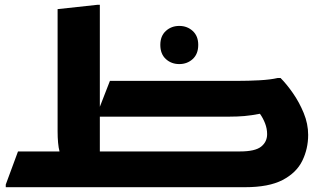

<svg xmlns="http://www.w3.org/2000/svg" viewBox="-20 -780 1357 800"><path d="M4 0V-11L55 -149H228Q224 -164 222 -185.5Q220 -207 220 -233V-742L386 -760H396V-335L438 -443H968Q1015 -443 1061 -445.5Q1107 -448 1137 -455H1149Q1174 -430 1200.5 -392Q1227 -354 1245.5 -309Q1264 -264 1264 -218Q1264 -160 1239.5 -110Q1215 -60 1157.5 -30Q1100 0 1001 0ZM937 -294H396V-149H980Q1043 -149 1068 -169Q1093 -189 1093 -221Q1093 -244 1084.5 -266Q1076 -288 1063 -306Q1027 -299 998.5 -296.5Q970 -294 937 -294ZM727 -513Q694 -513 671 -534Q648 -555 648 -593Q648 -630 671 -651Q694 -672 727 -672Q760 -672 783 -651Q806 -630 806 -593Q806 -555 783 -534Q760 -513 727 -513Z"/></svg>

Font: Kufam
Style: Bold
Weight: 700
Designer: Wael Morcos, Artur Schmal
Foundry: Original Type
Version: Version 1.300; ttfautohint (v1.8.3)